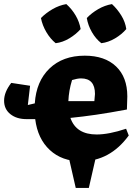

<svg xmlns="http://www.w3.org/2000/svg" viewBox="-40 -775 666 938"><path d="M90 -193Q41 -193 10.5 -217.5Q-20 -242 -20 -283Q-20 -325 15 -370L107 -356L96 -262L130 -270Q137 -378 202 -440.5Q267 -503 374 -503Q472 -503 527 -450.5Q582 -398 582 -304L580 -240Q495 -224 429.5 -214.5Q364 -205 304 -199Q332 -118 432 -118Q492 -118 576 -146L589 -113Q497 13 356 13Q263 13 203.5 -42Q144 -97 132 -193ZM312 -384Q296 -332 294 -281H421L424 -316Q424 -392 356 -392Q338 -392 312 -384ZM284 -755Q311 -731 329.5 -699.5Q348 -668 354 -633Q331 -607 298.5 -587.5Q266 -568 232 -564Q206 -585 186.5 -618Q167 -651 160 -687Q185 -712 217 -730.5Q249 -749 284 -755ZM507 -755Q533 -731 552.5 -699.5Q572 -668 577 -633Q555 -607 522 -587.5Q489 -568 455 -564Q428 -585 409 -618Q390 -651 384 -687Q408 -712 440 -730.5Q472 -749 507 -755ZM330 143 290 -32H434L394 143Z"/></svg>

Font: Piazzolla ExtraBold
Style: Regular
Weight: 800
Designer: Juan Pablo del Peral
Foundry: Huerta Tipografica
Version: Version 1.330